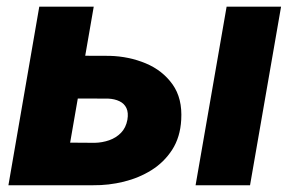

<svg xmlns="http://www.w3.org/2000/svg" viewBox="-20 -548 872 568"><path d="M167 -383.3 304.2 -382.8Q361.3 -381.3 411.1 -360.6Q460.9 -339.8 490.5 -298.3Q520 -256.8 516.1 -193.4Q513.2 -142.1 489.5 -105.2Q465.8 -68.4 428.5 -44.9Q391.1 -21.5 346.2 -10.5Q301.3 0.5 255.9 0H4.9L96.2 -528.3H257.3L187.5 -126L260.3 -125.5Q282.7 -126 303 -133.1Q323.2 -140.1 337.9 -155Q352.5 -169.9 356.9 -193.8Q360.4 -214.8 354 -228.3Q347.7 -241.7 333.5 -248.5Q319.3 -255.4 299.8 -256.3L145 -256.8ZM811.5 -528.3 719.7 0H558.6L650.4 -528.3Z"/></svg>

Font: Roboto Black
Style: Italic
Weight: 900
Italic angle: -12°
Designer: Christian Robertson
Foundry: Google
Version: Version 3.0; 2020